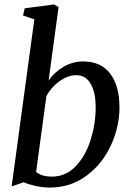

<svg xmlns="http://www.w3.org/2000/svg" viewBox="-20 -837 594 867"><path d="M199.5 -473.5Q224.5 -510 266 -534.8Q307.5 -559.5 355.5 -559.5Q436 -559.5 477.8 -504.2Q519.5 -449 519.5 -352Q519.5 -265 481 -181Q442.5 -97 370.5 -43.5Q298.5 10 204 10Q175 10 142.5 3Q110 -4 86.5 -14L32.5 5L135 -749.5L84 -767L91.5 -799.5L224 -817L244.5 -805ZM143 -60.5Q168.5 -39.5 214 -39.5Q278 -39.5 322.8 -87.2Q367.5 -135 389.8 -207.2Q412 -279.5 412 -352Q412 -419.5 389.5 -458.5Q367 -497.5 324.5 -497.5Q297 -497.5 270.2 -483.5Q243.5 -469.5 222.5 -447.8Q201.5 -426 189.5 -403Z"/></svg>

Font: Merriweather Text
Style: Italic
Weight: 400
Italic angle: -7.8°
Designer: Eben Sorkin
Foundry: Eben Sorkin
Version: Version 2.100